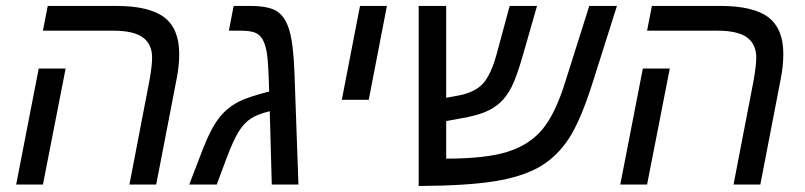

<svg xmlns="http://www.w3.org/2000/svg" viewBox="-20 -619 2700 644"><path d="M124 0H34.2L109.9 -389.2H200.2ZM414.1 0 481.9 -352.1Q490.2 -400.4 490.2 -425.8Q490.2 -470.7 459.2 -493.4Q428.2 -516.1 359.9 -516.1H124L140.1 -599.1H369.1Q481 -599.1 531 -560.8Q581.1 -522.5 581.1 -438Q581.1 -396.5 571.8 -351.1L503.9 0Z M817.9 -599.1Q883.8 -599.1 911.1 -579.8Q938.5 -560.5 951.4 -514.4Q964.4 -468.3 967.8 -372.1L981 0H891.6L884.8 -246.1Q841.8 -235.4 819.6 -220.2Q797.4 -205.1 779.8 -176.3Q762.2 -147.5 739.7 -87.9L707 0H614.7L648.9 -88.9Q671.9 -150.9 690.2 -185.1Q708.5 -219.2 730.7 -241.7Q752.9 -264.2 783.4 -279.3Q814 -294.4 882.8 -312Q880.4 -404.3 875.7 -436.8Q871.1 -469.2 860.8 -486.8Q850.6 -504.4 833.5 -510.3Q816.4 -516.1 786.6 -516.1H747.6L763.7 -599.1Z M1187.5 -599.1H1277.8L1216.8 -284.2H1126.5Z M1689.5 -599.1H1781.2L1735.4 -439Q1712.9 -360.8 1696.5 -328.4Q1680.2 -295.9 1658.4 -275.6Q1636.7 -255.4 1606.2 -242.9Q1575.7 -230.5 1527.3 -222.2L1476.6 -212.9V-86.9Q1609.9 -86.9 1683.1 -110.1Q1756.3 -133.3 1799.6 -185.5Q1842.8 -237.8 1875.5 -342.8L1956.5 -599.1H2049.3L1969.2 -346.2Q1928.2 -215.8 1888.2 -154.5Q1848.1 -93.3 1790.5 -59.8Q1732.9 -26.4 1640.1 -11.2Q1547.4 3.9 1384.3 4.9V-599.1H1476.6V-291L1518.6 -298.8Q1574.2 -309.6 1600.8 -339.6Q1627.4 -369.6 1646.5 -439.9Z M2150.4 0H2060.5L2136.2 -389.2H2226.6ZM2440.4 0 2508.3 -352.1Q2516.6 -400.4 2516.6 -425.8Q2516.6 -470.7 2485.6 -493.4Q2454.6 -516.1 2386.2 -516.1H2150.4L2166.5 -599.1H2395.5Q2507.3 -599.1 2557.4 -560.8Q2607.4 -522.5 2607.4 -438Q2607.4 -396.5 2598.1 -351.1L2530.3 0Z"/></svg>

Font: Liberation Sans
Style: Italic
Weight: 400
Italic angle: -12°
Designer: Steve Matteson
Foundry: Ascender Corporation
Version: Version 2.1.5